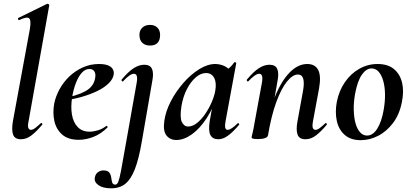

<svg xmlns="http://www.w3.org/2000/svg" viewBox="-20 -746 2226 1041"><path d="M94 9Q60 9 51 -16Q42 -41 50 -89L142 -589Q150 -637 137.5 -647Q125 -657 84 -637Q80 -636 78 -642Q76 -648 80 -649L235 -725Q240 -727 244 -723Q248 -719 247 -717L135 -89Q129 -61 134 -51.5Q139 -42 147 -42Q158 -42 171 -52Q184 -62 200 -77Q204 -81 208 -77Q212 -73 208 -69Q177 -32 150 -11.5Q123 9 94 9Z M407 12Q349 12 316.5 -17Q284 -46 274.5 -91Q265 -136 274 -185Q282 -224 303 -262.5Q324 -301 356 -331.5Q388 -362 429 -380.5Q470 -399 517 -399Q558 -399 578.5 -385Q599 -371 597 -345Q594 -319 570 -295Q546 -271 506.5 -252Q467 -233 418.5 -219.5Q370 -206 320 -201L322 -214Q393 -225 441 -250.5Q489 -276 496 -324Q500 -346 491.5 -359Q483 -372 465 -372Q442 -372 423.5 -351.5Q405 -331 391.5 -296Q378 -261 371 -218Q363 -167 370 -125Q377 -83 401 -57.5Q425 -32 466 -32Q485 -32 509.5 -39Q534 -46 556 -63Q558 -65 561.5 -61Q565 -57 563 -55Q525 -18 484.5 -3Q444 12 407 12Z M583 275Q538 275 514 258Q490 241 494 218Q497 198 510.5 188Q524 178 540 178Q564 178 572.5 189.5Q581 201 583 216.5Q585 232 588.5 243.5Q592 255 605 255Q615 255 621.5 239Q628 223 636.5 178Q645 133 660 47L721 -297Q730 -346 706 -346Q685 -346 648 -306Q645 -302 641 -306.5Q637 -311 640 -315Q676 -358 705 -376.5Q734 -395 762 -395Q794 -395 804 -372.5Q814 -350 806 -309L749 21Q733 115 711.5 170.5Q690 226 659.5 250.5Q629 275 583 275ZM793 -499Q767 -499 751.5 -514Q736 -529 736 -557Q736 -581 751.5 -596Q767 -611 793 -611Q819 -611 833.5 -596Q848 -581 848 -557Q848 -499 793 -499Z M936 13Q902 13 882.5 -11.5Q863 -36 871 -91Q878 -142 905.5 -195.5Q933 -249 973.5 -295.5Q1014 -342 1059.5 -370.5Q1105 -399 1147 -399Q1167 -399 1188 -391.5Q1209 -384 1224.5 -367.5Q1240 -351 1242 -324L1182 -357Q1199 -359 1217.5 -373Q1236 -387 1249 -407Q1251 -410 1256.5 -408Q1262 -406 1261 -404L1203 -89Q1194 -42 1214 -42Q1224 -42 1238 -51.5Q1252 -61 1268 -77Q1271 -80 1275 -76Q1279 -72 1276 -69Q1245 -32 1217.5 -11.5Q1190 9 1164 9Q1132 9 1120.5 -14.5Q1109 -38 1117 -89L1142 -229L1163 -246Q1139 -164 1101 -106Q1063 -48 1020 -17.5Q977 13 936 13ZM1000 -60Q1024 -60 1048 -79Q1072 -98 1092.5 -128Q1113 -158 1127.5 -191.5Q1142 -225 1147 -253Q1155 -298 1141 -324Q1127 -350 1097 -350Q1069 -350 1042 -327Q1015 -304 994 -264Q973 -224 964 -172Q954 -109 966 -84.5Q978 -60 1000 -60Z M1636 9Q1603 9 1593.5 -16Q1584 -41 1593 -89L1622 -248Q1640 -342 1595 -342Q1567 -342 1536 -304Q1505 -266 1478 -192.5Q1451 -119 1433 -12L1415 -13Q1435 -132 1469.5 -218.5Q1504 -305 1549.5 -352Q1595 -399 1646 -399Q1688 -399 1705 -367Q1722 -335 1710 -267L1677 -89Q1672 -61 1676.5 -51.5Q1681 -42 1690 -42Q1701 -42 1714 -52Q1727 -62 1743 -77Q1746 -81 1750 -77Q1754 -73 1751 -69Q1720 -32 1693 -11.5Q1666 9 1636 9ZM1377 8Q1358 8 1351 5.5Q1344 3 1344 0Q1344 -4 1349.5 -26Q1355 -48 1359 -74L1400 -297Q1409 -346 1385 -346Q1375 -346 1360.5 -336Q1346 -326 1327 -306Q1324 -302 1320 -306.5Q1316 -311 1319 -315Q1355 -358 1384 -376.5Q1413 -395 1441 -395Q1473 -395 1483 -372.5Q1493 -350 1485 -309L1433 -12Q1428 8 1377 8Z M1936 14Q1881 14 1848.5 -15Q1816 -44 1806 -91Q1796 -138 1806 -193Q1818 -254 1850 -300.5Q1882 -347 1928 -373Q1974 -399 2027 -399Q2083 -399 2116 -371.5Q2149 -344 2160 -297.5Q2171 -251 2159 -193Q2146 -125 2110.5 -78.5Q2075 -32 2029 -9Q1983 14 1936 14ZM1970 -11Q2002 -11 2025.5 -48.5Q2049 -86 2060 -149Q2068 -194 2067.5 -234.5Q2067 -275 2058 -307Q2049 -339 2033 -357Q2017 -375 1994 -375Q1966 -375 1942 -341Q1918 -307 1905 -236Q1897 -191 1898 -150Q1899 -109 1907.5 -78Q1916 -47 1932 -29Q1948 -11 1970 -11Z"/></svg>

Font: Cormorant Light
Style: Bold Italic
Weight: 700
Italic angle: -10°
Version: Version 4.000